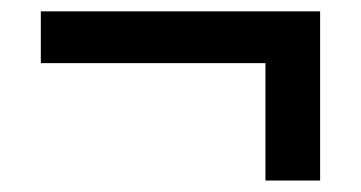

<svg xmlns="http://www.w3.org/2000/svg" viewBox="-20 -526 626 333"><path d="M535.2 -212.9V-506.3H50.8V-416.5H440.4V-212.9Z"/></svg>

Font: Winston SemiBold
Style: Regular
Weight: 600
Designer: Vernon Adams, Kim Jin-seong, David Berlow, Cristiano Sobral
Foundry: The Winston Project Authors
Version: Version 3.004